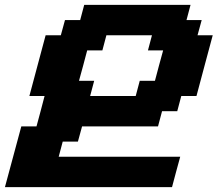

<svg xmlns="http://www.w3.org/2000/svg" viewBox="-54 -645 895 790"><path d="M-33.7 125H653.8Q659.2 104 670.4 62.5Q681.6 21 687.5 0H187.5L204.1 -62.5H266.6L283.7 -125H596.2L612.8 -187.5H675.3L691.9 -250H754.4Q765.6 -292 787.8 -375.2Q810.1 -458.5 821.3 -500H758.8L775.9 -562.5H713.4L730 -625H292.5L275.9 -562.5H213.4L196.3 -500H133.8Q122.6 -458 100.3 -375Q78.1 -292 66.9 -250H129.4Q124 -229 113 -187.3Q102.1 -145.5 96.2 -125H33.7Q22.5 -83.5 0 0Q-22.5 83.5 -33.7 125ZM504.4 -250H316.9L333.5 -312.5H271Q276.9 -333 288.1 -375Q299.3 -417 304.7 -437.5H367.2L383.8 -500H571.3L554.7 -437.5H617.2Q611.3 -417 600.1 -375Q588.9 -333 583.5 -312.5H521Z"/></svg>

Font: Faithful 32x
Style: SemiboldOblique
Weight: 400
Foundry: Faithful Resource Pack
Version: Version 1.0; January 27, 2023